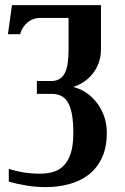

<svg xmlns="http://www.w3.org/2000/svg" viewBox="-20 -539 500 767"><path d="M127.4 -215.3H184.1Q205.1 -215.3 218.5 -223.9Q231.9 -232.4 239.7 -248.5Q247.6 -264.6 250.7 -288.6Q253.9 -312.5 253.9 -343.3V-467.3H137.7Q126 -467.3 114 -463.1Q102.1 -459 91.6 -450.7Q81.1 -442.4 73 -430.4Q64.9 -418.5 60.5 -402.3H11.7L27.8 -518.6H383.3V-342.8Q383.3 -310.5 373.5 -285.6Q363.8 -260.7 348.1 -241.9Q332.5 -223.1 312.7 -210.7Q293 -198.2 272.5 -191.4Q295.9 -186.5 319.8 -171.6Q343.8 -156.7 363 -133.3Q382.3 -109.9 394.5 -78.4Q406.7 -46.9 406.7 -8.8Q406.7 49.8 387.2 91.3Q367.7 132.8 334.2 158.7Q300.8 184.6 256.3 196.5Q211.9 208.5 162.6 208.5Q124 208.5 85.4 202.1Q46.9 195.8 15.1 186.5V135.3Q38.1 143.6 70.8 149.2Q103.5 154.8 140.1 154.8Q169.9 154.8 194.3 147.2Q218.8 139.6 236.3 120.8Q253.9 102.1 263.4 70.8Q272.9 39.6 272.9 -8.3Q272.9 -53.7 267.1 -83.7Q261.2 -113.8 250.2 -131.6Q239.3 -149.4 222.9 -156.7Q206.5 -164.1 185.5 -164.1H127.4Z"/></svg>

Font: Arian AMU Serif
Style: Bold
Weight: 700
Designer: Ruben Hakobyan (Tarumian)
Foundry: Ruben Hakobyan (Tarumian)
Version: Version 1.002